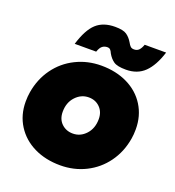

<svg xmlns="http://www.w3.org/2000/svg" viewBox="-132 -817 852 933"><g transform="rotate(20 294.5 -350.0)"><path d="M20 -222Q20 -249 24 -272Q36 -343 75.5 -397.5Q115 -452 175.5 -482Q236 -512 307 -512Q383 -512 442.5 -483Q502 -454 535.5 -400.5Q569 -347 569 -278Q569 -251 565 -228Q553 -157 513.5 -102.5Q474 -48 414 -18Q354 12 283 12Q207 12 147.5 -17Q88 -46 54 -99.5Q20 -153 20 -222ZM288 -154Q327 -154 355 -184.5Q383 -215 383 -263Q383 -300 360 -323Q337 -346 302 -346Q263 -346 234.5 -315.5Q206 -285 206 -237Q206 -199 229.5 -176.5Q253 -154 288 -154ZM329 -583Q324 -595 318.5 -600.5Q313 -606 303 -606Q289 -606 278 -598Q267 -590 259 -567H148Q172 -646 208 -679Q244 -712 305 -712Q347 -712 365 -699.5Q383 -687 396 -665Q403 -652 409.5 -646Q416 -640 428 -640Q444 -640 453.5 -650.5Q463 -661 469 -679H580Q557 -606 520 -570Q483 -534 424 -534Q379 -534 360.5 -547Q342 -560 329 -583Z"/></g></svg>

Font: Oak Sans Black
Style: Italic
Weight: 900
Italic angle: -9.5°
Foundry: Erik Kennedy, Walven
Version: Version 1.000